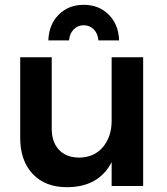

<svg xmlns="http://www.w3.org/2000/svg" viewBox="-20 -773 696 798"><path d="M575 -535V0H444V-99Q390 5 258 5Q168 5 116 -50Q64 -105 64 -200V-535H195V-238Q195 -182 225.5 -150Q256 -118 310 -118Q372 -119 408 -162Q444 -205 444 -271V-535ZM181 -605Q183 -671 224 -712Q265 -753 328 -753Q391 -753 432 -712Q473 -671 475 -605H389Q387 -633 370 -650.5Q353 -668 328 -668Q303 -668 286 -650.5Q269 -633 267 -605Z"/></svg>

Font: Montserrat arm2 Medium
Style: Regular
Weight: 500
Designer: Julieta Ulanovsky
Foundry: Julieta Ulanovsky
Version: Version 6.000